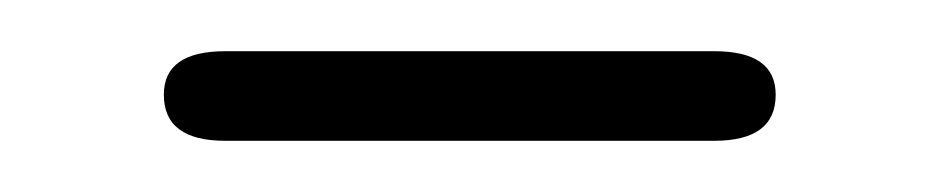

<svg xmlns="http://www.w3.org/2000/svg" viewBox="-20 -311 364 75"><path d="M68 -256Q44 -256 44 -274Q44 -291 68 -291H259Q283 -291 283 -274Q283 -256 259 -256Z"/></svg>

Font: Resource Han Rounded JP ExtraLight
Style: Regular
Weight: 250
Designer: Cyano Hao (round all glyphs); Ryoko NISHIZUKA 西塚涼子 (kana, bopomofo & ideographs); Paul D. Hunt (Latin, Greek & Cyrillic)
Foundry: Cyano Hao
Version: 0.990